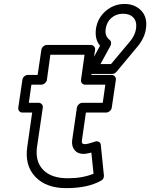

<svg xmlns="http://www.w3.org/2000/svg" viewBox="-20 -924 766 979"><path d="M73.2 -375 94.2 -517.1Q95.7 -527.8 104.2 -534.9Q112.8 -542 122.1 -542H171.9L190.9 -669.9Q192.4 -680.7 201.2 -687.7Q210 -694.8 219.2 -694.8H442.9Q453.6 -694.8 460 -686.8Q466.3 -678.7 464.8 -669.9L445.8 -542H548.8Q559.6 -542 565.9 -533.9Q572.3 -525.9 570.8 -517.1L549.8 -375Q548.3 -364.3 539.3 -357.2Q530.3 -350.1 521 -350.1H418L397.9 -210Q396 -197.3 399.9 -193.1Q403.8 -189 414.1 -189Q425.3 -189 462.9 -201.2Q470.2 -205.6 481.4 -201.9Q492.7 -198.2 494.1 -184.1L509.8 -29.8Q511.2 -10.7 494.1 -2Q425.8 35.2 319.8 35.2Q216.8 36.1 160.9 -21.7Q105 -79.6 119.1 -175.8L144 -350.1H94.2Q83.5 -350.1 77.6 -357.9Q71.8 -365.7 73.2 -375ZM127 -399.9H176.8Q186 -399.9 192.9 -392.8Q199.7 -385.7 198.2 -375L168.9 -175.8Q158.2 -101.1 200.2 -57.9Q242.2 -14.6 327.1 -15.1Q399.9 -15.1 457 -38.1L445.8 -146Q417.5 -139.2 408.2 -139.2Q377 -138.7 360.4 -158.7Q343.8 -178.7 348.1 -210L372.1 -375Q373.5 -384.3 381.8 -392.1Q390.1 -399.9 400.9 -399.9H503.9L517.1 -492.2H414.1Q404.8 -492.2 398.2 -499.3Q391.6 -506.3 393.1 -517.1L411.1 -645H236.8L219.2 -517.1Q217.8 -507.8 209.2 -500Q200.7 -492.2 189.9 -492.2H140.1ZM430.2 -581.1 490.2 -690.9Q462.4 -722.7 469.2 -776.9Q477.5 -832 519 -867.9Q560.5 -903.8 615.2 -903.8Q667 -903.8 700 -869.9Q732.9 -835.9 724.1 -777.8Q717.8 -729.5 679.2 -684.1L574.2 -558.1Q564.5 -546.9 551.8 -546.9H448.2Q448.2 -547.4 444.3 -546.6Q440.4 -545.9 435.8 -547.9Q431.2 -549.8 427.5 -552.5Q423.8 -555.2 424.1 -562.7Q424.3 -570.3 430.2 -581.1ZM492.2 -597.2H545.9L642.1 -711.9Q668.5 -742.7 673.8 -777.8Q678.7 -814.5 660.2 -834.2Q641.6 -854 607.9 -854Q572.8 -854 548.3 -833Q523.9 -812 519 -776.9Q513.2 -740.2 539.1 -720.2Q545.4 -715.8 546.4 -707Q547.4 -698.2 543 -689.9Z"/></svg>

Font: Trueno Black Outline
Style: Italic
Weight: 900
Width: 6
Designer: Julieta Ulanovsky
Foundry: Julieta Ulanovsky
Version: Version 3.001b | FøM Fix